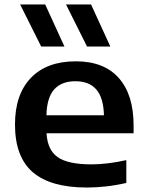

<svg xmlns="http://www.w3.org/2000/svg" viewBox="-20 -828 656 858"><path d="M368 10Q206.5 10 126.8 -58.2Q47 -126.5 47 -271.5Q47 -406 118 -480Q189 -554 319 -554Q445 -554 511 -479.2Q577 -404.5 577 -267.5V-232.5H188Q192 -158 237.8 -125.8Q283.5 -93.5 389.5 -93.5Q425 -93.5 464.8 -98.5Q504.5 -103.5 544.5 -112.5V-10.5Q496.5 0.5 452.8 5.2Q409 10 368 10ZM317 -465Q255 -465 222.2 -428.5Q189.5 -392 187.5 -313H444.5Q442.5 -391 410.5 -428Q378.5 -465 317 -465ZM369 -620 275 -808H387L473 -620ZM164 -620 70 -808H182L268 -620Z"/></svg>

Font: Encode Sans Exp SmBold
Style: Regular
Weight: 600
Width: 7
Designer: Multiple Designers
Foundry: Impallari Type
Version: Version 3.002; ttfautohint (v1.8.3) -l 8 -r 50 -G 200 -x 14 